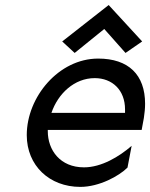

<svg xmlns="http://www.w3.org/2000/svg" viewBox="-20 -732 600 767"><path d="M358.4 -419.9C428.7 -419.9 479.5 -372.1 479.5 -294.9V-281.2H185.5C211.9 -358.4 277.3 -419.9 358.4 -419.9ZM372.1 -498C214.8 -498 86.9 -344.7 86.9 -192.4C86.9 -70.3 177.7 14.6 300.8 14.6C377 14.6 456.1 -29.3 489.3 -62.5L505.9 -149.4C456.1 -106.4 385.7 -63.5 315.4 -63.5C220.7 -63.5 170.9 -131.8 170.9 -208V-212.9H545.9L554.7 -260.7C557.6 -280.3 559.6 -298.8 559.6 -317.4C559.6 -433.6 493.2 -498 372.1 -498ZM396.5 -616.2 481.4 -520.5 547.9 -566.4 414.1 -711.9 228.5 -566.4 278.3 -520.5Z"/></svg>

Font: Sen-gleads
Style: Italic
Weight: 400
Designer: Kosal Sen, Philatype
Foundry: Philatype
Version: Version 1.004; ttfautohint (v1.8.3)